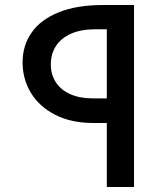

<svg xmlns="http://www.w3.org/2000/svg" viewBox="-20 -745 640 765"><path d="M405.5 -255H351.5Q264 -255 200.2 -287.5Q136.5 -320 103.2 -375Q70 -430 70 -496.5Q70 -563.5 105.8 -615Q141.5 -666.5 213.5 -695.8Q285.5 -725 390 -725H514V0H405.5ZM405.5 -353V-628.5H362Q303.5 -628.5 263.2 -610.8Q223 -593 202.8 -561.5Q182.5 -530 182.5 -488Q182.5 -447.5 202.8 -416.8Q223 -386 260.8 -369.5Q298.5 -353 349 -353Z"/></svg>

Font: JuliaMono
Style: Bold Italic
Weight: 700
Italic angle: -9°
Monospace: yes
Designer: cormullion
Foundry: corm
Version: Version 0.057; ttfautohint (v1.8.4)